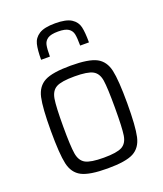

<svg xmlns="http://www.w3.org/2000/svg" viewBox="-137 -825 784 924"><g transform="rotate(-20 254.5 -363.5)"><path d="M59 -255Q59 -373 70.5 -424.5Q82 -476 122 -497Q162 -518 255 -518Q348 -518 387.5 -497Q427 -476 438.5 -424.5Q450 -373 450 -255Q450 -137 438.5 -85.5Q427 -34 387.5 -13Q348 8 255 8Q162 8 122 -13Q82 -34 70.5 -85.5Q59 -137 59 -255ZM387 -255Q387 -357 381 -395.5Q375 -434 348.5 -448.5Q322 -463 255 -463Q188 -463 161.5 -448.5Q135 -434 128.5 -395Q122 -356 122 -255Q122 -154 128.5 -115Q135 -76 161.5 -61.5Q188 -47 255 -47Q322 -47 348.5 -61.5Q375 -76 381 -114.5Q387 -153 387 -255ZM377 -593H332Q332 -632 328 -651.5Q324 -671 307.5 -682Q291 -693 255 -693Q218 -693 201.5 -682Q185 -671 181 -651.5Q177 -632 177 -593H132Q132 -643 139 -672Q146 -701 172.5 -718Q199 -735 255 -735Q311 -735 337.5 -718Q364 -701 370.5 -672.5Q377 -644 377 -593Z"/></g></svg>

Font: Saira Semi Condensed Light
Style: Regular
Weight: 300
Width: 4
Designer: Hector Gatti with collaboration of the Omnibus-Type team
Foundry: Omnibus-Type
Version: Version 1.001; ttfautohint (v1.8)